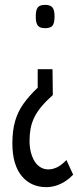

<svg xmlns="http://www.w3.org/2000/svg" viewBox="-20 -556 322 793"><path d="M196.9 -270.3 198.2 -163.5Q169.8 -138.1 151 -115.6Q132.3 -93.1 121.5 -70.8Q110.8 -48.5 106.4 -25.1Q102 -1.7 102 25.8Q102 52.1 107.8 73.9Q113.6 95.7 123.6 111.3Q133.5 127 148.1 135.3Q162.6 143.7 179.4 143.7Q196.9 143.7 215 135.3Q233 126.9 254.4 105L282.2 165.5Q267.7 180.8 249.9 192.5Q232 204.2 211.9 210.6Q191.8 216.9 170.4 216.9Q140 216.9 114.6 205.6Q89.2 194.4 70.3 171.8Q51.3 149.3 41.2 115.4Q31.1 81.5 31.1 36.2Q31.1 -17 42.5 -56Q53.8 -95.1 77.1 -127.7Q100.5 -160.4 135.7 -193.9V-270.3ZM205.3 -487.9Q205.3 -461.3 197.3 -450.5Q189.2 -439.6 166.1 -439.6Q144.4 -439.6 136 -450.5Q127.7 -461.3 127.7 -487.9Q127.7 -514.5 136 -525.2Q144.4 -535.9 166.1 -535.9Q187.9 -535.9 196.6 -525.2Q205.3 -514.5 205.3 -487.9Z"/></svg>

Font: Georama ExtraCondensed Thin
Style: Regular
Weight: 100
Width: 2
Designer: Jean-Baptiste Levee
Foundry: Production Type
Version: Version 1.001